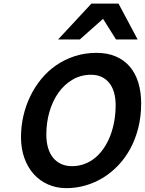

<svg xmlns="http://www.w3.org/2000/svg" viewBox="-20 -1003 782 1036"><path d="M741.7 -444.8Q741.7 -374.5 726.3 -313.5Q710.9 -252.4 683.6 -201.7Q656.2 -150.9 618.4 -111.1Q580.6 -71.3 535.9 -43.9Q491.2 -16.6 440.9 -2.2Q390.6 12.2 338.4 12.2Q284.7 12.2 239.7 -7.6Q194.8 -27.3 162.4 -63.2Q129.9 -99.1 111.6 -149.9Q93.3 -200.7 93.3 -263.2Q93.3 -320.8 106 -376.7Q118.7 -432.6 143.1 -483.2Q167.5 -533.7 202.6 -576.7Q237.8 -619.6 283.2 -650.9Q328.6 -682.1 383.3 -700Q438 -717.8 501 -717.8Q560.1 -717.8 605.2 -698.2Q650.4 -678.7 680.7 -643.1Q710.9 -607.4 726.3 -557.1Q741.7 -506.8 741.7 -444.8ZM368.2 -106.4Q405.3 -106.4 437.5 -118.9Q469.7 -131.3 495.8 -153.6Q522 -175.8 542.2 -206.5Q562.5 -237.3 576.2 -273.7Q589.8 -310.1 596.9 -351.1Q604 -392.1 604 -435.1Q604 -474.6 595 -505.1Q585.9 -535.6 568.6 -556.6Q551.3 -577.6 526.9 -588.6Q502.4 -599.6 471.7 -599.6Q416.5 -599.6 371.8 -573.5Q327.1 -547.4 295.7 -503.2Q264.2 -459 247.1 -400.6Q230 -342.3 230 -277.3Q230 -236.3 239.5 -204.6Q249 -172.9 267.1 -151.1Q285.2 -129.4 310.8 -117.9Q336.4 -106.4 368.2 -106.4ZM606 -790 536.1 -901.4 410.6 -790H293.5L473.1 -983.4H619.6L722.7 -790Z"/></svg>

Font: Andika New Basic
Style: Bold Italic
Weight: 700
Italic angle: -14°
Designer: Victor Gaultney, Annie Olsen, Pablo Ugerman
Foundry: SIL International
Version: Version 5.500